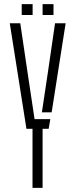

<svg xmlns="http://www.w3.org/2000/svg" viewBox="-20 -913 366 933"><path d="M138 0V-287H108.5L27.5 -800H78.5L114 -560L148 -334H224.5L216.5 -287H187V0ZM183.5 -367 212.5 -560 247.5 -800H299L231 -367ZM187 -840V-893H240V-840ZM85.5 -840V-893H138.5V-840Z"/></svg>

Font: Big Shoulders Stencil Text Thin ExtraLight
Style: Regular
Weight: 250
Version: Version 2.001